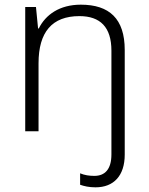

<svg xmlns="http://www.w3.org/2000/svg" viewBox="-20 -562 636 822"><path d="M389 240C467 240 514 190 514 100V-348C514 -482 448 -542 326 -542C235 -542 175 -499 146 -440H143L134 -532H88V0H145V-291C145 -425 203 -493 320 -493C409 -493 457 -446 457 -345V99C457 163 429 191 384 191C362 191 342 188 323 180V229C340 235 361 240 389 240Z"/></svg>

Font: Noto Sans Devanagari UI Light
Style: Regular
Weight: 300
Designer: Jelle Bosma - Monotype Design Team
Foundry: Monotype Imaging Inc.
Version: Version 2.004